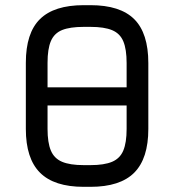

<svg xmlns="http://www.w3.org/2000/svg" viewBox="-20 -724 674 743"><path d="M304 -1Q189.5 -1 134.8 -55.8Q80 -110.5 80 -225V-481Q80 -596.5 134.8 -650.2Q189.5 -704 304 -704H330Q445 -704 499.5 -649.8Q554 -595.5 554 -480V-225Q554 -110.5 499.5 -55.8Q445 -1 330 -1ZM304 -85H330Q383.5 -85 414 -98Q444.5 -111 457.2 -141.5Q470 -172 470 -225V-480Q470 -533.5 457.2 -564Q444.5 -594.5 414 -607.2Q383.5 -620 330 -620H304Q251 -620 220.5 -607.8Q190 -595.5 177 -565.2Q164 -535 164 -481V-225Q164 -172 176.8 -141.5Q189.5 -111 220 -98Q250.5 -85 304 -85ZM125 -316V-386H514V-316Z"/></svg>

Font: Jura Light
Style: Bold
Weight: 700
Version: Version 5.104